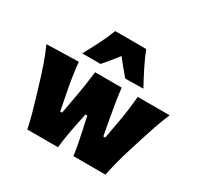

<svg xmlns="http://www.w3.org/2000/svg" viewBox="-166 -963 1180 1151"><g transform="rotate(30 424.5 -387.0)"><path d="M155 0Q145.5 -47 132.5 -94.8Q119.5 -142.5 105 -190.5L78 -279.5Q61.5 -335 42.5 -389.8Q23.5 -444.5 -1.5 -500.5L219.5 -506Q224 -459 231.8 -408Q239.5 -357 249 -309.5L272 -192H285L307 -311Q315.5 -359 322.8 -406Q330 -453 335.5 -500.5H519.5Q524.5 -455 532.2 -406.5Q540 -358 548.5 -311.5L570.5 -192H584L606 -314.5Q614.5 -359 620.8 -408.8Q627 -458.5 631 -500.5H851.5Q827.5 -444.5 808.8 -389.5Q790 -334.5 773 -279.5L745.5 -191.5Q715 -94.5 696 0H474Q469.5 -38 461.5 -79Q453.5 -120 445 -158L424.5 -252.5H412L392 -156Q384.5 -119 378 -78.5Q371.5 -38 367.5 0ZM511 -558Q466.5 -609 424 -664Q384.5 -612 339 -560H212Q241.5 -613.5 268.8 -667.2Q296 -721 316.5 -774.5H531Q552 -721 579 -667.2Q606 -613.5 635.5 -560Z"/></g></svg>

Font: Commissioner Flair ExtraBold
Style: Regular
Weight: 800
Designer: Kostas Bartsokas
Foundry: Kostas Bartsokas
Version: Version 1.000; ttfautohint (v1.8.3)